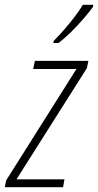

<svg xmlns="http://www.w3.org/2000/svg" viewBox="-48 -784 410 804"><path d="M-28 0 -22 -29 272 -495H91L98 -529H322L316 -499L21 -33H222L216 0ZM176 -612Q211 -647 245.5 -689.5Q280 -732 299 -764H342V-756Q327 -735 302 -706Q277 -677 249 -649.5Q221 -622 197 -604H176Z"/></svg>

Font: Noto Sans Condensed ExtraLight
Style: Italic
Weight: 200
Width: 3
Italic angle: -12°
Designer: Monotype Design Team
Foundry: Monotype Imaging Inc.
Version: Version 2.013; ttfautohint (v1.8.4.7-5d5b)